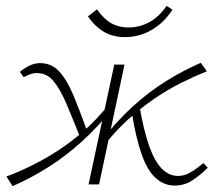

<svg xmlns="http://www.w3.org/2000/svg" viewBox="-20 -631 731 657"><path d="M23 6 2 -27Q45 -43 90.5 -65.5Q136 -88 181 -117.5Q226 -147 269.5 -185.5Q313 -224 352 -273L367 -262Q316 -197 260 -146.5Q204 -96 144.5 -58.5Q85 -21 23 6ZM257 -154Q229 -225 207.5 -275.5Q186 -326 163 -353.5Q140 -381 106 -381Q92 -381 79.5 -375.5Q67 -370 61 -367L48 -385Q62 -397 80 -406Q98 -415 117 -415Q157 -415 183.5 -385.5Q210 -356 232 -303Q254 -250 280 -177ZM283 0 371 -410H406L319 0ZM340 -138 326 -148Q377 -214 432 -264.5Q487 -315 546 -352Q605 -389 667 -416L688 -387Q645 -370 600 -347.5Q555 -325 510 -294.5Q465 -264 422 -225.5Q379 -187 340 -138ZM578 4Q541 4 512.5 -22Q484 -48 464.5 -103.5Q445 -159 431 -246L457 -269Q472 -183 491 -130Q510 -77 534.5 -53Q559 -29 589 -29Q609 -29 626 -38Q643 -47 656 -57Q669 -67 676 -73L691 -57Q666 -32 638.5 -14Q611 4 578 4ZM407 -504Q366 -504 335 -522.5Q304 -541 281 -575L312 -599Q334 -567 360 -552Q386 -537 419 -537Q459 -537 492.5 -556Q526 -575 550 -611L570 -598Q543 -555 500.5 -529.5Q458 -504 407 -504Z"/></svg>

Font: Ysabeau Office ExtraLight
Style: Italic
Weight: 250
Italic angle: -12°
Designer: Christian Thalmann (Catharsis Fonts)
Version: Version 2.001;gftools[0.9.30]; featfreeze: tnum,lnum,ss02